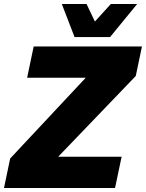

<svg xmlns="http://www.w3.org/2000/svg" viewBox="-49 -943 732 963"><path d="M-29 0 2 -148 381 -553H87L120 -710H663L632 -562L243 -157H561L528 0ZM325 -757 261 -923H385L427 -835L507 -923H639L503 -757Z"/></svg>

Font: Geist Black
Style: Italic
Weight: 900
Italic angle: -12°
Designer: Basement.studio, Andrés Briganti, Mateo Zaragoza
Foundry: Basement.studio, Vercel, Andrés Briganti, Guido Ferreyra, Mateo Zaragoza
Version: Version 1.500; ttfautohint (v1.8.4.7-5d5b)